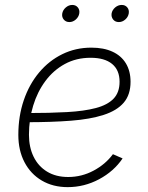

<svg xmlns="http://www.w3.org/2000/svg" viewBox="-20 -748 600 777"><path d="M253.9 9.3Q194.3 9.3 149.2 -17.3Q104 -43.9 79.1 -91.6Q54.2 -139.2 54.2 -202.1Q54.2 -277.8 76.2 -342.3Q98.1 -406.7 138.2 -454.6Q178.2 -502.4 232.2 -528.8Q286.1 -555.2 349.6 -555.2Q399.9 -555.2 435.3 -538.8Q470.7 -522.5 489.5 -491.5Q508.3 -460.4 508.3 -417Q508.3 -364.7 480.7 -332.5Q453.1 -300.3 399.4 -283Q345.7 -265.6 267.3 -259.5Q189 -253.4 87.4 -253.4L91.3 -290.5Q181.6 -290.5 251.2 -294.4Q320.8 -298.3 367.9 -310.8Q415 -323.2 439.5 -348.6Q463.9 -374 463.9 -417Q463.9 -464.4 433.6 -489.3Q403.3 -514.2 346.7 -514.2Q288.6 -514.2 242.4 -489Q196.3 -463.9 163.8 -420.2Q131.3 -376.5 114.3 -320.6Q97.2 -264.6 97.2 -202.6Q97.2 -152.3 116 -113.8Q134.8 -75.2 170.4 -53.5Q206.1 -31.7 255.9 -31.7Q310.5 -31.7 358.6 -57.4Q406.7 -83 437 -124L476.1 -106.9Q440.9 -54.7 381.1 -22.7Q321.3 9.3 253.9 9.3ZM460.9 -658.7Q446.3 -658.7 438 -668.9Q429.7 -679.2 431.6 -693.4Q434.1 -707.5 446 -717.8Q458 -728 472.7 -728Q486.8 -728 495.1 -718Q503.4 -708 501 -693.4Q498.5 -679.2 486.8 -668.9Q475.1 -658.7 460.9 -658.7ZM260.7 -658.7Q246.6 -658.7 238 -668.9Q229.5 -679.2 231.9 -693.4Q234.4 -707.5 246.3 -717.8Q258.3 -728 272.5 -728Q286.6 -728 294.9 -718Q303.2 -708 300.8 -693.4Q298.3 -679.2 286.6 -668.9Q274.9 -658.7 260.7 -658.7Z"/></svg>

Font: Inter ExtraLight
Style: Italic
Weight: 250
Italic angle: -9.3988°
Designer: Rasmus Andersson
Foundry: rsms
Version: Version 4.001;git-66647c0bb